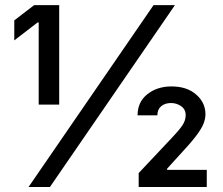

<svg xmlns="http://www.w3.org/2000/svg" viewBox="-20 -748 893 768"><path d="M216.8 -727.5V-329.6H134.8V-658.2H130.4L37.1 -586.4V-666.5L116.7 -727.5ZM94.2 0 594.2 -727.5H679.7L179.7 0ZM534.7 0V-55.7L668.9 -198.2Q694.8 -225.1 708.7 -245.4Q722.7 -265.6 722.7 -287.6Q722.7 -310.5 704.6 -323.2Q686.5 -335.9 664.1 -335.9Q640.1 -335.9 624.8 -323.2Q609.4 -310.5 609.4 -286.6H530.3Q530.3 -340.3 569.6 -371.3Q608.9 -402.3 666 -402.3Q727.5 -402.3 764.6 -369.9Q801.8 -337.4 801.8 -291Q801.8 -272.9 793.9 -252.9Q786.1 -232.9 763.4 -203.1Q740.7 -173.3 696.3 -126L648.4 -73.2V-68.4H807.1V0Z"/></svg>

Font: Inter Cardless
Style: Regular
Weight: 400
Designer: Rasmus Andersson
Foundry: rsms
Version: Version 4.001;git-9221beed3